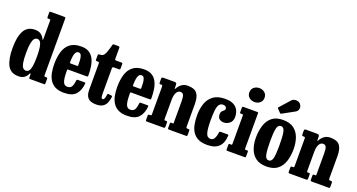

<svg xmlns="http://www.w3.org/2000/svg" viewBox="-46 -1454 3969 2133"><g transform="rotate(20 1938.0 -387.5)"><path d="M22 -259.5Q22 -391 61.2 -462.8Q100.5 -534.5 191.5 -534Q234.5 -534 261 -514Q287.5 -494 301 -465Q305.5 -454 307.8 -457.8Q310 -461.5 310 -481.5V-687Q310 -695.5 307 -697.8Q304 -700 295.5 -700H283.5Q274.5 -700 272.2 -702.8Q270 -705.5 270 -714.5V-766Q270 -775.5 273.5 -777.8Q277 -780 287 -780H441.5Q451 -780 455.5 -777.5Q460 -775 460 -765V-99.5Q460 -86.5 463.2 -83.2Q466.5 -80 479.5 -80H486.5Q495 -80 497.5 -77.2Q500 -74.5 500 -65.5V-16Q500 -5.5 497.2 -2.8Q494.5 0 484 0H326.5Q315.5 0 312.8 -3.5Q310 -7 310 -18V-46Q310 -57 306.2 -60.5Q302.5 -64 297.5 -53Q283.5 -23 258.2 -4Q233 15 189 15Q96 15 59 -56.8Q22 -128.5 22 -259.5ZM182 -259.5Q182 -187.5 189 -146.5Q196 -105.5 210.5 -88.5Q225 -71.5 247 -71.5Q267.5 -71.5 281.5 -88.5Q295.5 -105.5 302.8 -146.5Q310 -187.5 310 -259.5Q310 -331.5 302.8 -372.5Q295.5 -413.5 281.5 -430.5Q267.5 -447.5 247 -447.5Q227.5 -447.5 213 -430.5Q198.5 -413.5 190.2 -372.5Q182 -331.5 182 -259.5Z M518 -250Q518 -330 537 -394.5Q556 -459 603.8 -497Q651.5 -535 737 -535Q793.5 -535 829.2 -512.2Q865 -489.5 884.5 -450.5Q904 -411.5 911.2 -362.2Q918.5 -313 918.5 -260.5Q918.5 -249.5 915.2 -246.5Q912 -243.5 901 -243.5H689Q679.5 -243.5 677 -240.8Q674.5 -238 675 -229Q675 -183.5 678.8 -145.2Q682.5 -107 696.5 -84Q710.5 -61 740.5 -61Q779.5 -61 793.2 -90.2Q807 -119.5 810.5 -161Q811.5 -173 826.5 -173H904Q913 -173 914.8 -170.8Q916.5 -168.5 916 -161.5Q909 -81 867 -33Q825 15 726 15Q663 15 622.2 -6.5Q581.5 -28 558.8 -65Q536 -102 527 -149.8Q518 -197.5 518 -250ZM690.5 -316.5H760Q770 -316.5 771.8 -318Q773.5 -319.5 774 -327.5Q774.5 -357.5 772.2 -389Q770 -420.5 760.8 -442Q751.5 -463.5 730 -463.5Q707.5 -463.5 696.2 -444.5Q685 -425.5 681.2 -395.5Q677.5 -365.5 677 -332Q677 -323 678.2 -319.8Q679.5 -316.5 690.5 -316.5Z M1244.5 -118.5Q1240 -83 1227 -52.5Q1214 -22 1186 -3.8Q1158 14.5 1109 14.5Q1038.5 14.5 1009.8 -17.5Q981 -49.5 981 -111V-422Q981 -431.5 978.5 -435.8Q976 -440 966 -440H954Q944.5 -440 941.2 -443Q938 -446 938 -455.5V-504Q938 -514.5 941 -517.2Q944 -520 954.5 -520Q977.5 -520 992.8 -528.5Q1008 -537 1021.2 -567.2Q1034.5 -597.5 1051.5 -663.5Q1054 -673 1056 -676.5Q1058 -680 1070.5 -680H1121Q1136 -680 1136 -664.5V-538Q1136 -526.5 1139.8 -523.2Q1143.5 -520 1154 -520H1213.5Q1222.5 -520 1225.2 -517Q1228 -514 1228 -505V-452.5Q1228 -444.5 1224.5 -442.2Q1221 -440 1213 -440H1154.5Q1136 -440 1136 -423.5V-130.5Q1136 -97 1140 -81.5Q1144 -66 1155 -66Q1170 -66 1176.8 -85.8Q1183.5 -105.5 1187.5 -133Q1189 -142 1193.8 -141.8Q1198.5 -141.5 1207.5 -140.5L1235 -137Q1243.5 -136 1244.5 -131.5Q1245.5 -127 1244.5 -118.5Z M1262.5 -250Q1262.5 -330 1281.5 -394.5Q1300.5 -459 1348.2 -497Q1396 -535 1481.5 -535Q1538 -535 1573.8 -512.2Q1609.5 -489.5 1629 -450.5Q1648.5 -411.5 1655.8 -362.2Q1663 -313 1663 -260.5Q1663 -249.5 1659.8 -246.5Q1656.5 -243.5 1645.5 -243.5H1433.5Q1424 -243.5 1421.5 -240.8Q1419 -238 1419.5 -229Q1419.5 -183.5 1423.2 -145.2Q1427 -107 1441 -84Q1455 -61 1485 -61Q1524 -61 1537.8 -90.2Q1551.5 -119.5 1555 -161Q1556 -173 1571 -173H1648.5Q1657.5 -173 1659.2 -170.8Q1661 -168.5 1660.5 -161.5Q1653.5 -81 1611.5 -33Q1569.5 15 1470.5 15Q1407.5 15 1366.8 -6.5Q1326 -28 1303.2 -65Q1280.5 -102 1271.5 -149.8Q1262.5 -197.5 1262.5 -250ZM1435 -316.5H1504.5Q1514.5 -316.5 1516.2 -318Q1518 -319.5 1518.5 -327.5Q1519 -357.5 1516.8 -389Q1514.5 -420.5 1505.2 -442Q1496 -463.5 1474.5 -463.5Q1452 -463.5 1440.8 -444.5Q1429.5 -425.5 1425.8 -395.5Q1422 -365.5 1421.5 -332Q1421.5 -323 1422.8 -319.8Q1424 -316.5 1435 -316.5Z M1713 -440H1706.5Q1694.5 -440 1692 -444.5Q1689.5 -449 1689.5 -465V-495Q1689.5 -511 1693.5 -515.5Q1697.5 -520 1712 -520H1839Q1852 -520 1860.2 -515Q1868.5 -510 1868.5 -493V-472Q1868.5 -450 1870 -445.8Q1871.5 -441.5 1880 -457Q1895 -485.5 1924 -507.8Q1953 -530 1997.5 -530Q2078 -530 2108.2 -488.5Q2138.5 -447 2138.5 -366.5V-102.5Q2138.5 -87.5 2142.5 -83.8Q2146.5 -80 2158.5 -80H2164.5Q2174.5 -80 2177.8 -76.2Q2181 -72.5 2181 -62V-23.5Q2181 -6 2178.2 -3Q2175.5 0 2158.5 0H1969Q1956.5 0 1953.5 -3.5Q1950.5 -7 1950.5 -20V-58.5Q1950.5 -67.5 1951.5 -73.8Q1952.5 -80 1960 -80H1983Q1989 -80 1989.2 -83.5Q1989.5 -87 1989.5 -100.5V-345.5Q1989.5 -393.5 1979.8 -415.8Q1970 -438 1943 -438Q1914.5 -438 1897 -407.2Q1879.5 -376.5 1879.5 -318V-98.5Q1879.5 -80 1887 -80H1907Q1914.5 -80 1916 -76.8Q1917.5 -73.5 1917.5 -60.5V-17Q1917.5 -6 1912 -3Q1906.5 0 1896.5 0H1705.5Q1693.5 0 1691.5 -3.2Q1689.5 -6.5 1689.5 -19V-62Q1689.5 -74 1692.2 -77Q1695 -80 1707.5 -80H1714.5Q1723.5 -80 1726.5 -82Q1729.5 -84 1729.5 -98.5V-419Q1729.5 -433 1726.2 -436.5Q1723 -440 1713 -440Z M2204 -257.5Q2204 -332.5 2225.2 -395.5Q2246.5 -458.5 2297.8 -496.8Q2349 -535 2438 -535Q2504 -535 2541 -513.2Q2578 -491.5 2593.2 -456.5Q2608.5 -421.5 2608.5 -381.5Q2608.5 -334.5 2577.8 -308.5Q2547 -282.5 2510 -282.5Q2475 -282.5 2455.2 -300.2Q2435.5 -318 2435.5 -353Q2435.5 -378.5 2446.5 -390.2Q2457.5 -402 2468.5 -410Q2479.5 -418 2479.5 -431.5Q2479.5 -446.5 2468.5 -456.2Q2457.5 -466 2438 -466Q2404.5 -466 2389 -440.2Q2373.5 -414.5 2369 -367.8Q2364.5 -321 2364.5 -257.5Q2364.5 -159 2377.8 -110Q2391 -61 2433.5 -61Q2463 -61 2478.5 -90.8Q2494 -120.5 2498 -162Q2498.5 -173 2517 -173H2594Q2604.5 -173 2605.5 -171Q2606.5 -169 2606.5 -161Q2603.5 -77.5 2559 -31.2Q2514.5 15 2421.5 15Q2353.5 15 2310.8 -7Q2268 -29 2244.8 -67Q2221.5 -105 2212.8 -154Q2204 -203 2204 -257.5Z M2662.5 -695Q2662.5 -733 2689 -755.2Q2715.5 -777.5 2752.5 -777.5Q2789.5 -777.5 2816 -755.2Q2842.5 -733 2842.5 -695Q2842.5 -657 2816 -634.8Q2789.5 -612.5 2752.5 -612.5Q2715.5 -612.5 2689 -634.8Q2662.5 -657 2662.5 -695ZM2672 -440H2654.5Q2642.5 -440 2642.5 -451V-506.5Q2642.5 -520 2656 -520H2821.5Q2828 -520 2830.2 -518.2Q2832.5 -516.5 2832.5 -510V-92.5Q2832.5 -80 2843 -80H2859.5Q2867.5 -80 2870 -78.5Q2872.5 -77 2872.5 -69V-14Q2872.5 -5 2870 -2.5Q2867.5 0 2858.5 0H2656.5Q2648 0 2645.2 -2Q2642.5 -4 2642.5 -12.5V-65.5Q2642.5 -75 2645.5 -77.5Q2648.5 -80 2657.5 -80H2670.5Q2678.5 -80 2680.5 -82.2Q2682.5 -84.5 2682.5 -92.5V-427.5Q2682.5 -440 2672 -440Z M2903 -247.5Q2903 -327.5 2923.8 -392.8Q2944.5 -458 2992.5 -496.5Q3040.5 -535 3122 -535Q3204 -535 3251.8 -498Q3299.5 -461 3320.2 -400.5Q3341 -340 3341 -270Q3341 -190 3320.2 -125.5Q3299.5 -61 3251.8 -23Q3204 15 3122 15Q3040.5 15 2992.5 -21.5Q2944.5 -58 2923.8 -117.8Q2903 -177.5 2903 -247.5ZM3065.5 -270Q3065.5 -166 3075.5 -111.8Q3085.5 -57.5 3122 -57.5Q3159 -57.5 3168.8 -109.2Q3178.5 -161 3178.5 -250Q3178.5 -354.5 3168.8 -408.5Q3159 -462.5 3122 -462.5Q3085.5 -462.5 3075.5 -411Q3065.5 -359.5 3065.5 -270ZM3061 -595.5 3024.5 -633.5Q3016 -642.5 3024.5 -650.5L3132 -770.5Q3143.5 -784 3163.8 -788Q3184 -792 3204 -786.5Q3224 -781 3235.5 -765Q3256 -737 3249.5 -710.5Q3243 -684 3219.5 -671L3078.5 -593.5Q3068.5 -587.5 3061 -595.5Z M3399.5 -440H3393Q3381 -440 3378.5 -444.5Q3376 -449 3376 -465V-495Q3376 -511 3380 -515.5Q3384 -520 3398.5 -520H3525.5Q3538.5 -520 3546.8 -515Q3555 -510 3555 -493V-472Q3555 -450 3556.5 -445.8Q3558 -441.5 3566.5 -457Q3581.5 -485.5 3610.5 -507.8Q3639.5 -530 3684 -530Q3764.5 -530 3794.8 -488.5Q3825 -447 3825 -366.5V-102.5Q3825 -87.5 3829 -83.8Q3833 -80 3845 -80H3851Q3861 -80 3864.2 -76.2Q3867.5 -72.5 3867.5 -62V-23.5Q3867.5 -6 3864.8 -3Q3862 0 3845 0H3655.5Q3643 0 3640 -3.5Q3637 -7 3637 -20V-58.5Q3637 -67.5 3638 -73.8Q3639 -80 3646.5 -80H3669.5Q3675.5 -80 3675.8 -83.5Q3676 -87 3676 -100.5V-345.5Q3676 -393.5 3666.2 -415.8Q3656.5 -438 3629.5 -438Q3601 -438 3583.5 -407.2Q3566 -376.5 3566 -318V-98.5Q3566 -80 3573.5 -80H3593.5Q3601 -80 3602.5 -76.8Q3604 -73.5 3604 -60.5V-17Q3604 -6 3598.5 -3Q3593 0 3583 0H3392Q3380 0 3378 -3.2Q3376 -6.5 3376 -19V-62Q3376 -74 3378.8 -77Q3381.5 -80 3394 -80H3401Q3410 -80 3413 -82Q3416 -84 3416 -98.5V-419Q3416 -433 3412.8 -436.5Q3409.5 -440 3399.5 -440Z"/></g></svg>

Font: Besley* Condensed
Style: Bold
Weight: 700
Width: 3
Designer: Owen Earl
Foundry: indestructible type*
Version: Version 3.000; ttfautohint (v1.8.3)